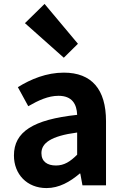

<svg xmlns="http://www.w3.org/2000/svg" viewBox="-20 -944 631 978"><path d="M217 14C281 14 337 -18 386 -60H389L400 0H520V-327C520 -489 447 -574 305 -574C217 -574 137 -541 71 -500L124 -403C176 -433 226 -456 278 -456C347 -456 371 -414 373 -359C148 -335 51 -272 51 -152C51 -57 117 14 217 14ZM265 -101C222 -101 191 -120 191 -164C191 -214 237 -251 373 -269V-156C338 -121 307 -101 265 -101ZM305 -650 377 -721 207 -924 107 -826Z"/></svg>

Font: Noto Sans Mono CJK JP Bold
Style: Regular
Weight: 700
Designer: Ryoko NISHIZUKA (kana & ideographs); Paul D. Hunt (Latin, Greek & Cyrillic); Wenlong ZHANG (bopomofo); Sandoll Communica
Foundry: Adobe Systems Incorporated
Version: Version 1.004;PS 1.004;hotconv 1.0.82;makeotf.lib2.5.63406